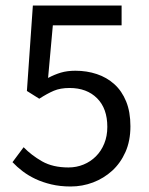

<svg xmlns="http://www.w3.org/2000/svg" viewBox="-20 -658 537 690"><path d="M64.9 -128.9Q92.8 -100.1 131.3 -78.1Q169.9 -56.2 226.1 -56.2Q254.9 -56.2 280.3 -66.7Q305.7 -77.1 324.7 -96.2Q343.8 -115.2 354.7 -142.1Q365.7 -168.9 365.7 -202.1Q365.7 -268.1 328.9 -304.9Q292 -341.8 230 -341.8Q196.8 -341.8 173.3 -331.8Q149.9 -321.8 121.1 -303.2L76.7 -331.1L98.1 -638.2H417V-566.9H169.9L152.8 -377.9Q175.8 -390.1 198.7 -397Q221.7 -403.8 251 -403.8Q292 -403.8 327.9 -391.8Q363.8 -379.9 390.9 -355.5Q418 -331.1 433.3 -293.5Q448.7 -255.9 448.7 -204.1Q448.7 -151.9 430.9 -111.8Q413.1 -71.8 383.1 -44.4Q353 -17.1 314.5 -2.4Q275.9 12.2 233.9 12.2Q195.8 12.2 164.3 4.6Q132.8 -2.9 107.4 -14.9Q82 -26.9 61.5 -42.5Q41 -58.1 24.9 -75.2Z"/></svg>

Font: Pyidaungsu
Style: Regular
Weight: 400
Designer: Sun Tun
Foundry: MCF
Version: Version 2.053; ttfautohint (v1.8.2)